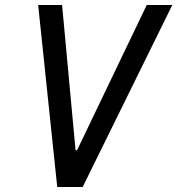

<svg xmlns="http://www.w3.org/2000/svg" viewBox="-20 -750 711 770"><path d="M133 -730 209.5 0H311.5L671 -730H568.5L289 -147.5H283L229 -730Z"/></svg>

Font: Monaspace Neon
Style: Italic
Weight: 400
Italic angle: -11°
Designer: Riley Cran & the Lettermatic Team
Foundry: Lettermatic
Version: Version 1.200 (Monaspace Neon)